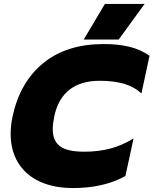

<svg xmlns="http://www.w3.org/2000/svg" viewBox="-20 -937 777 972"><path d="M511 -917H712L581 -737H404ZM34 -259Q34 -303 44 -349Q81 -521 199 -617.5Q317 -714 505 -714Q580 -714 636 -700Q692 -686 737 -655L696 -464Q659 -498 607.5 -513Q556 -528 484 -528Q390 -528 332 -483Q274 -438 255 -349Q247 -309 247 -282Q247 -224 284 -196.5Q321 -169 407 -169Q478 -169 538.5 -185Q599 -201 656 -236L615 -46Q505 15 350 15Q253 15 182 -17.5Q111 -50 72.5 -112Q34 -174 34 -259Z"/></svg>

Font: Prompt ExtraBold
Style: Italic
Weight: 800
Italic angle: -12°
Designer: Katatrad Team
Foundry: CadsonDemak
Version: Version 1.001